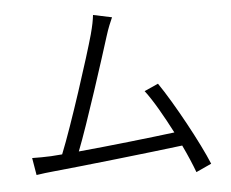

<svg xmlns="http://www.w3.org/2000/svg" viewBox="-54 -827 1109 922"><g transform="rotate(-5 500.0 -365.5)"><path d="M167 -105C138 -104 105 -103 76 -104L90 -21C118 -25 146 -29 171 -31C306 -44 647 -82 799 -101C823 -51 843 -3 856 32L930 -2C889 -103 779 -305 709 -407L642 -377C680 -328 725 -248 767 -167C656 -153 454 -130 302 -116C352 -243 454 -562 483 -655C496 -697 507 -721 517 -744L427 -763C424 -737 420 -715 408 -670C381 -572 275 -242 221 -109Z"/></g></svg>

Font: Noto Sans KR DemiLight
Style: Regular
Weight: 350
Designer: Ryoko NISHIZUKA 西塚涼子 (kana, bopomofo & ideographs); Paul D. Hunt (Latin, Greek & Cyrillic); Sandoll Communications 산돌커뮤니
Foundry: Adobe
Version: Version 2.004;hotconv 1.0.118;makeotfexe 2.5.65603